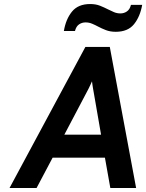

<svg xmlns="http://www.w3.org/2000/svg" viewBox="-20 -933 726 953"><path d="M27.4 0 403.8 -700H525L655.6 0H527.6L500.8 -150.4H241.2L161.6 0ZM299.4 -264.6H481.6L445.6 -472Q444.4 -478.5 442.4 -489.9Q440.4 -501.3 438.8 -512.5Q437.1 -523.7 436.6 -529.4Q434.1 -523.4 429.2 -512.9Q424.4 -502.4 419 -491.7Q413.7 -481 409.8 -474.2ZM554.6 -775.2Q527.1 -775.2 505.6 -783.5Q484.1 -791.9 466.8 -801.2Q452.9 -808.7 437.4 -815.2Q422 -821.8 404.6 -821.8Q386.6 -821.8 372.1 -811.8Q357.7 -801.7 352.2 -779.2H297Q306.9 -838.1 337.4 -875.5Q368 -913 427.6 -913Q455.5 -913 476.6 -904.5Q497.7 -896 516 -886.6Q530.8 -879 545.8 -872.7Q560.8 -866.4 577.8 -866.4Q595.8 -866.4 610.2 -876.5Q624.6 -886.5 630 -909H685.8Q675.4 -850.2 645 -812.7Q614.6 -775.2 554.6 -775.2Z"/></svg>

Font: Overpass
Style: Italic
Weight: 400
Italic angle: -10°
Designer: Delve Withrington, Dave Bailey, Thomas Jockin
Foundry: Delve Fonts LLC
Version: Version 4.000